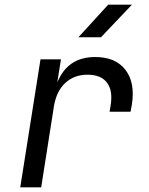

<svg xmlns="http://www.w3.org/2000/svg" viewBox="-20 -805 640 825"><path d="M67 0 154 -550H242L226 -450Q270 -560 389 -560Q476 -560 518.5 -505.5Q561 -451 547 -358L541 -325H451L455 -350Q466 -415 440 -449.5Q414 -484 356 -484Q299 -484 261 -449Q223 -414 212 -350L157 0ZM317 -645 445 -785H547L414 -645Z"/></svg>

Font: NKDuy Mono
Style: Italic
Weight: 400
Italic angle: -9°
Monospace: yes
Designer: NKDuy
Foundry: NKDuy
Version: Version 2.251; ttfautohint (v1.8.4.7-5d5b)